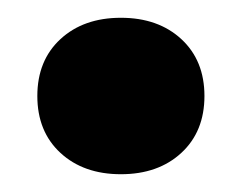

<svg xmlns="http://www.w3.org/2000/svg" viewBox="-20 -188 272 216"><path d="M116 8Q74 8 48 -16Q22 -40 22 -80Q22 -120 48 -144Q74 -168 116 -168Q158 -168 184 -144Q210 -120 210 -80Q210 -40 184 -16Q158 8 116 8Z"/></svg>

Font: Mona Sans ExtraLight Black
Style: Regular
Weight: 900
Version: Version 2.000